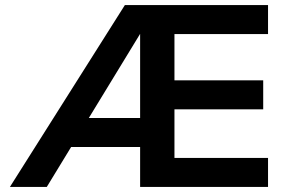

<svg xmlns="http://www.w3.org/2000/svg" viewBox="-20 -735 1119 755"><path d="M600 -715 164 0H19L471 -715ZM591 -157H233V-271H591ZM1034 0H531V-715H1034V-601H666V-114H1034ZM1015 -305H656V-419H1015Z"/></svg>

Font: Wix Madefor Display
Style: Bold
Weight: 700
Designer: Dalton Maag Ltd
Foundry: Dalton Maag Ltd
Version: Version 3.100